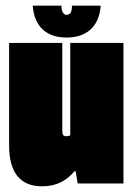

<svg xmlns="http://www.w3.org/2000/svg" viewBox="-20 -645 468 675"><path d="M233 -625C233 -602 227 -593 214 -593C204 -593 196 -603 196 -625H95C101 -546 149 -513 214 -513C279 -513 328 -546 334 -625ZM12 -134C12 -37 52 10 128 10C178 10 213 -9 242 -43H246L253 0H414V-494H227V-169C222 -167 217 -166 213 -166C201 -166 199 -173 199 -187V-494H12Z"/></svg>

Font: Blinker Headline
Style: Regular
Weight: 900
Width: 4
Designer: Juergen Huber
Foundry: supertype
Version: Version 1.015;PS 1.15;hotconv 1.0.88;makeotf.lib2.5.647800